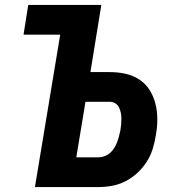

<svg xmlns="http://www.w3.org/2000/svg" viewBox="-20 -755 740 775"><path d="M121 0 223 -615H75L94 -735H389L345 -464H424Q457 -464 487.5 -457Q518 -450 543 -433.5Q568 -417 584 -391.5Q600 -366 607.5 -336Q615 -306 615 -273.5Q615 -241 609 -209Q605 -182 596.5 -154.5Q588 -127 572.5 -102.5Q557 -78 535 -57.5Q513 -37 486.5 -23.5Q460 -10 432.5 -5Q405 0 377 0ZM378 -120Q390 -120 402 -124.5Q414 -129 424 -137.5Q434 -146 441 -157.5Q448 -169 452.5 -180.5Q457 -192 460 -204Q463 -216 466 -229Q468 -241 469 -253Q470 -265 470 -277Q470 -289 467.5 -300.5Q465 -312 460 -322Q455 -332 445.5 -338Q436 -344 424 -344H325L288 -120Z"/></svg>

Font: Iosevka Aile Heavy
Style: Italic
Weight: 900
Italic angle: -9°
Designer: Belleve Invis
Foundry: Belleve Invis
Version: Version 31.1.0; ttfautohint (v1.8.4)